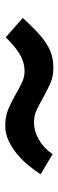

<svg xmlns="http://www.w3.org/2000/svg" viewBox="242 -678 229 754"><g transform="rotate(90 357.0 -300.5)"><path d="M50 -275Q82 -310 107.5 -333.5Q133 -357 155.5 -370.5Q178 -384 199.5 -389.5Q221 -395 246 -395Q280 -395 307 -383Q334 -371 359 -357Q384 -343 408 -331Q432 -319 459 -319Q495 -319 528.5 -338.5Q562 -358 585 -392L664 -345Q649 -322 629 -297.5Q609 -273 585 -253Q561 -233 532.5 -219.5Q504 -206 473 -206Q437 -206 408.5 -218Q380 -230 355.5 -244Q331 -258 307.5 -270Q284 -282 259 -282Q225 -282 194 -264Q163 -246 126 -208Z"/></g></svg>

Font: Encode Sans Wide
Style: SemiBold
Weight: 600
Designer: Pablo Impallari, Andres Torresi
Foundry: Pablo Impallari, Andres Torresi
Version: Version 1.000; ttfautohint (v1.00) -l 8 -r 50 -G 200 -x 14 -